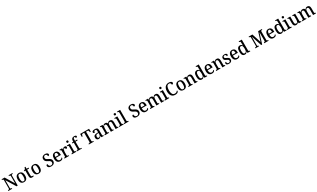

<svg xmlns="http://www.w3.org/2000/svg" viewBox="1038 -5449 16741 10139"><g transform="rotate(-30 9408.5 -380.0)"><path d="M32 0V-44H51Q80 -44 99.5 -56Q119 -68 119 -115V-603Q119 -647 99.5 -658.5Q80 -670 52 -670H32V-714H217L544 -171V-603Q544 -646 524 -658Q504 -670 476 -670H457V-714H692V-670H672Q644 -670 624.5 -657.5Q605 -645 605 -599V0H530L180 -576V-115Q180 -68 199 -56Q218 -44 247 -44H268V0Z M986 10Q882 10 822 -59Q762 -128 762 -269Q762 -410 819.5 -478.5Q877 -547 989 -547Q1092 -547 1151.5 -478.5Q1211 -410 1211 -269Q1211 -128 1154 -59Q1097 10 986 10ZM988 -44Q1051 -44 1077 -101.5Q1103 -159 1103 -269Q1103 -380 1077 -435.5Q1051 -491 987 -491Q923 -491 897 -435.5Q871 -380 871 -269Q871 -159 897.5 -101.5Q924 -44 988 -44Z M1483 10Q1415 10 1381.5 -24.5Q1348 -59 1348 -146V-480H1278V-520Q1327 -523 1357 -556Q1372 -573 1382 -597Q1392 -621 1399 -659H1454V-536H1574V-480H1454V-147Q1454 -96 1471 -73Q1488 -50 1520 -50Q1538 -50 1553 -52Q1568 -54 1583 -58V-8Q1570 -2 1542.5 4Q1515 10 1483 10Z M1875 10Q1771 10 1711 -59Q1651 -128 1651 -269Q1651 -410 1708.5 -478.5Q1766 -547 1878 -547Q1981 -547 2040.5 -478.5Q2100 -410 2100 -269Q2100 -128 2043 -59Q1986 10 1875 10ZM1877 -44Q1940 -44 1966 -101.5Q1992 -159 1992 -269Q1992 -380 1966 -435.5Q1940 -491 1876 -491Q1812 -491 1786 -435.5Q1760 -380 1760 -269Q1760 -159 1786.5 -101.5Q1813 -44 1877 -44Z M2648 10Q2543 10 2496 -30Q2449 -70 2449 -129Q2449 -165 2471 -184Q2493 -203 2528 -203Q2530 -132 2563 -86.5Q2596 -41 2657 -41Q2716 -41 2749 -73Q2782 -105 2782 -162Q2782 -199 2766.5 -225.5Q2751 -252 2718 -273.5Q2685 -295 2633 -319Q2545 -359 2504 -409.5Q2463 -460 2463 -540Q2463 -597 2490.5 -638Q2518 -679 2566 -701.5Q2614 -724 2674 -724Q2763 -724 2809.5 -689Q2856 -654 2856 -610Q2856 -542 2770 -542Q2770 -574 2759.5 -604Q2749 -634 2726 -653Q2703 -672 2665 -672Q2616 -672 2588 -642.5Q2560 -613 2560 -562Q2560 -527 2573 -501Q2586 -475 2618 -452.5Q2650 -430 2706 -405Q2793 -366 2836.5 -318.5Q2880 -271 2880 -194Q2880 -98 2816.5 -44Q2753 10 2648 10Z M3196 10Q3089 10 3030.5 -62Q2972 -134 2972 -264Q2972 -405 3028 -476Q3084 -547 3186 -547Q3280 -547 3333.5 -486Q3387 -425 3387 -306V-261H3080Q3082 -153 3116.5 -103Q3151 -53 3215 -53Q3263 -53 3296 -76Q3329 -99 3345 -129Q3354 -125 3360.5 -115.5Q3367 -106 3367 -92Q3367 -70 3348.5 -46.5Q3330 -23 3292.5 -6.5Q3255 10 3196 10ZM3278 -316Q3278 -395 3257.5 -443Q3237 -491 3187 -491Q3138 -491 3112 -446Q3086 -401 3082 -316Z M3457 0V-44H3460Q3491 -44 3512.5 -56.5Q3534 -69 3534 -116V-424Q3534 -468 3513 -480Q3492 -492 3462 -492H3459V-536H3617L3635 -438H3639Q3651 -469 3666.5 -493.5Q3682 -518 3706.5 -532Q3731 -546 3770 -546Q3821 -546 3845.5 -526Q3870 -506 3870 -470Q3870 -436 3846.5 -415.5Q3823 -395 3773 -395Q3773 -436 3763 -455Q3753 -474 3726 -474Q3702 -474 3685.5 -454Q3669 -434 3659 -403Q3649 -372 3644.5 -337.5Q3640 -303 3640 -274V-111Q3640 -67 3661 -55.5Q3682 -44 3712 -44H3738V0Z M4036 -635Q4010 -635 3992.5 -649.5Q3975 -664 3975 -698Q3975 -733 3992.5 -747Q4010 -761 4036 -761Q4062 -761 4080 -747Q4098 -733 4098 -698Q4098 -664 4080 -649.5Q4062 -635 4036 -635ZM3903 0V-44H3915Q3944 -44 3966 -56Q3988 -68 3988 -112V-424Q3988 -467 3966.5 -479.5Q3945 -492 3917 -492H3909V-536H4093V-116Q4093 -70 4114.5 -57Q4136 -44 4166 -44H4177V0Z M4214 0V-44H4228Q4247 -44 4263.5 -49Q4280 -54 4290.5 -69Q4301 -84 4301 -115V-483H4217V-536H4301V-583Q4301 -673 4345.5 -721.5Q4390 -770 4475 -770Q4551 -770 4580.5 -749.5Q4610 -729 4610 -699Q4610 -672 4588 -656.5Q4566 -641 4524 -641Q4524 -669 4512.5 -695.5Q4501 -722 4469 -722Q4434 -722 4420 -690Q4406 -658 4406 -594V-536H4536V-483H4406V-115Q4406 -84 4416.5 -69Q4427 -54 4443.5 -49Q4460 -44 4479 -44H4517V0Z M4944 0V-44H4968Q4997 -44 5017.5 -55.5Q5038 -67 5038 -111V-662H4955Q4914 -662 4898 -638.5Q4882 -615 4878 -582L4873 -535H4820L4825 -714H5365L5370 -535H5317L5312 -582Q5308 -615 5292.5 -638.5Q5277 -662 5235 -662H5151V-115Q5151 -68 5171.5 -56Q5192 -44 5221 -44H5245V0Z M5544 10Q5483 10 5442 -29.5Q5401 -69 5401 -151Q5401 -231 5453 -269Q5505 -307 5610 -311L5687 -314V-373Q5687 -427 5673.5 -460.5Q5660 -494 5609 -494Q5562 -494 5547 -463.5Q5532 -433 5532 -386Q5486 -386 5462.5 -400.5Q5439 -415 5439 -449Q5439 -483 5462.5 -504.5Q5486 -526 5525.5 -536.5Q5565 -547 5615 -547Q5703 -547 5748 -508Q5793 -469 5793 -374V-116Q5793 -74 5805.5 -59Q5818 -44 5850 -44H5853V0H5711L5695 -82H5687Q5668 -54 5649.5 -33.5Q5631 -13 5606.5 -1.5Q5582 10 5544 10ZM5577 -51Q5627 -51 5657 -90Q5687 -129 5687 -191V-271L5634 -268Q5564 -264 5536.5 -233.5Q5509 -203 5509 -146Q5509 -51 5577 -51Z M5912 0V-44H5922Q5953 -44 5973 -56.5Q5993 -69 5993 -116V-425Q5993 -469 5973 -480.5Q5953 -492 5923 -492H5920V-536H6082L6094 -457H6099Q6125 -511 6159.5 -529Q6194 -547 6241 -547Q6287 -547 6323 -526.5Q6359 -506 6376 -455H6383Q6408 -510 6445.5 -528.5Q6483 -547 6529 -547Q6600 -547 6640.5 -500.5Q6681 -454 6681 -351V-116Q6681 -69 6699.5 -56.5Q6718 -44 6749 -44H6752V0H6575V-342Q6575 -407 6555.5 -442.5Q6536 -478 6487 -478Q6451 -478 6430 -457.5Q6409 -437 6400 -403.5Q6391 -370 6391 -331V-116Q6391 -69 6409.5 -56.5Q6428 -44 6459 -44H6462V0H6286V-342Q6286 -407 6266 -442.5Q6246 -478 6198 -478Q6161 -478 6139 -455.5Q6117 -433 6107.5 -396.5Q6098 -360 6098 -318V-111Q6098 -67 6119 -55.5Q6140 -44 6171 -44H6174V0Z M6929 -635Q6903 -635 6885.5 -649.5Q6868 -664 6868 -698Q6868 -733 6885.5 -747Q6903 -761 6929 -761Q6955 -761 6973 -747Q6991 -733 6991 -698Q6991 -664 6973 -649.5Q6955 -635 6929 -635ZM6796 0V-44H6808Q6837 -44 6859 -56Q6881 -68 6881 -112V-424Q6881 -467 6859.5 -479.5Q6838 -492 6810 -492H6802V-536H6986V-116Q6986 -70 7007.5 -57Q7029 -44 7059 -44H7070V0Z M7097 0V-44H7109Q7138 -44 7159.5 -57Q7181 -70 7181 -116V-649Q7181 -678 7170.5 -692Q7160 -706 7143.5 -711Q7127 -716 7109 -716H7097V-760H7287V-116Q7287 -70 7308.5 -57Q7330 -44 7360 -44H7371V0Z M7883 10Q7778 10 7731 -30Q7684 -70 7684 -129Q7684 -165 7706 -184Q7728 -203 7763 -203Q7765 -132 7798 -86.5Q7831 -41 7892 -41Q7951 -41 7984 -73Q8017 -105 8017 -162Q8017 -199 8001.5 -225.5Q7986 -252 7953 -273.5Q7920 -295 7868 -319Q7780 -359 7739 -409.5Q7698 -460 7698 -540Q7698 -597 7725.5 -638Q7753 -679 7801 -701.5Q7849 -724 7909 -724Q7998 -724 8044.5 -689Q8091 -654 8091 -610Q8091 -542 8005 -542Q8005 -574 7994.5 -604Q7984 -634 7961 -653Q7938 -672 7900 -672Q7851 -672 7823 -642.5Q7795 -613 7795 -562Q7795 -527 7808 -501Q7821 -475 7853 -452.5Q7885 -430 7941 -405Q8028 -366 8071.5 -318.5Q8115 -271 8115 -194Q8115 -98 8051.5 -44Q7988 10 7883 10Z M8431 10Q8324 10 8265.5 -62Q8207 -134 8207 -264Q8207 -405 8263 -476Q8319 -547 8421 -547Q8515 -547 8568.5 -486Q8622 -425 8622 -306V-261H8315Q8317 -153 8351.5 -103Q8386 -53 8450 -53Q8498 -53 8531 -76Q8564 -99 8580 -129Q8589 -125 8595.5 -115.5Q8602 -106 8602 -92Q8602 -70 8583.5 -46.5Q8565 -23 8527.5 -6.5Q8490 10 8431 10ZM8513 -316Q8513 -395 8492.5 -443Q8472 -491 8422 -491Q8373 -491 8347 -446Q8321 -401 8317 -316Z M8689 0V-44H8699Q8730 -44 8750 -56.5Q8770 -69 8770 -116V-425Q8770 -469 8750 -480.5Q8730 -492 8700 -492H8697V-536H8859L8871 -457H8876Q8902 -511 8936.5 -529Q8971 -547 9018 -547Q9064 -547 9100 -526.5Q9136 -506 9153 -455H9160Q9185 -510 9222.5 -528.5Q9260 -547 9306 -547Q9377 -547 9417.5 -500.5Q9458 -454 9458 -351V-116Q9458 -69 9476.5 -56.5Q9495 -44 9526 -44H9529V0H9352V-342Q9352 -407 9332.5 -442.5Q9313 -478 9264 -478Q9228 -478 9207 -457.5Q9186 -437 9177 -403.5Q9168 -370 9168 -331V-116Q9168 -69 9186.5 -56.5Q9205 -44 9236 -44H9239V0H9063V-342Q9063 -407 9043 -442.5Q9023 -478 8975 -478Q8938 -478 8916 -455.5Q8894 -433 8884.5 -396.5Q8875 -360 8875 -318V-111Q8875 -67 8896 -55.5Q8917 -44 8948 -44H8951V0Z M9706 -635Q9680 -635 9662.5 -649.5Q9645 -664 9645 -698Q9645 -733 9662.5 -747Q9680 -761 9706 -761Q9732 -761 9750 -747Q9768 -733 9768 -698Q9768 -664 9750 -649.5Q9732 -635 9706 -635ZM9573 0V-44H9585Q9614 -44 9636 -56Q9658 -68 9658 -112V-424Q9658 -467 9636.5 -479.5Q9615 -492 9587 -492H9579V-536H9763V-116Q9763 -70 9784.5 -57Q9806 -44 9836 -44H9847V0Z M10207 10Q10110 10 10044.5 -36Q9979 -82 9946 -164.5Q9913 -247 9913 -358Q9913 -467 9947.5 -549.5Q9982 -632 10049.5 -678Q10117 -724 10217 -724Q10315 -724 10364.5 -691Q10414 -658 10414 -610Q10414 -578 10388.5 -558Q10363 -538 10322 -538Q10322 -570 10311.5 -600Q10301 -630 10277 -649.5Q10253 -669 10212 -669Q10115 -669 10074.5 -587Q10034 -505 10034 -358Q10034 -217 10078.5 -136.5Q10123 -56 10224 -56Q10292 -56 10331 -83.5Q10370 -111 10395 -146Q10411 -134 10411 -107Q10411 -82 10390.5 -55Q10370 -28 10325 -9Q10280 10 10207 10Z M10719 10Q10615 10 10555 -59Q10495 -128 10495 -269Q10495 -410 10552.5 -478.5Q10610 -547 10722 -547Q10825 -547 10884.5 -478.5Q10944 -410 10944 -269Q10944 -128 10887 -59Q10830 10 10719 10ZM10721 -44Q10784 -44 10810 -101.5Q10836 -159 10836 -269Q10836 -380 10810 -435.5Q10784 -491 10720 -491Q10656 -491 10630 -435.5Q10604 -380 10604 -269Q10604 -159 10630.5 -101.5Q10657 -44 10721 -44Z M11016 0V-44H11023Q11054 -44 11075.5 -56.5Q11097 -69 11097 -116V-424Q11097 -468 11076.5 -480Q11056 -492 11025 -492H11021V-536H11187L11198 -457H11203Q11230 -511 11265 -529Q11300 -547 11347 -547Q11420 -547 11460.5 -500.5Q11501 -454 11501 -351V-116Q11501 -69 11519 -56.5Q11537 -44 11568 -44H11572V0H11395V-342Q11395 -406 11375 -442.5Q11355 -479 11305 -479Q11266 -479 11243.5 -456Q11221 -433 11211.5 -396.5Q11202 -360 11202 -318V-111Q11202 -67 11222 -55.5Q11242 -44 11273 -44H11278V0Z M11833 10Q11742 10 11693.5 -56.5Q11645 -123 11645 -267Q11645 -412 11693.5 -479Q11742 -546 11833 -546Q11886 -546 11919.5 -522.5Q11953 -499 11973 -461H11978Q11976 -485 11974.5 -515.5Q11973 -546 11973 -571V-649Q11973 -692 11950.5 -704Q11928 -716 11898 -716H11890V-760H12079V-114Q12079 -69 12100.5 -56.5Q12122 -44 12154 -44H12161V0H11995L11980 -88H11976Q11955 -43 11921.5 -16.5Q11888 10 11833 10ZM11858 -54Q11923 -54 11948 -108.5Q11973 -163 11973 -267Q11973 -372 11948.5 -427.5Q11924 -483 11857 -483Q11801 -483 11777 -427Q11753 -371 11753 -266Q11753 -160 11777.5 -107Q11802 -54 11858 -54Z M12449 10Q12342 10 12283.5 -62Q12225 -134 12225 -264Q12225 -405 12281 -476Q12337 -547 12439 -547Q12533 -547 12586.5 -486Q12640 -425 12640 -306V-261H12333Q12335 -153 12369.5 -103Q12404 -53 12468 -53Q12516 -53 12549 -76Q12582 -99 12598 -129Q12607 -125 12613.5 -115.5Q12620 -106 12620 -92Q12620 -70 12601.5 -46.5Q12583 -23 12545.5 -6.5Q12508 10 12449 10ZM12531 -316Q12531 -395 12510.5 -443Q12490 -491 12440 -491Q12391 -491 12365 -446Q12339 -401 12335 -316Z M12707 0V-44H12714Q12745 -44 12766.5 -56.5Q12788 -69 12788 -116V-424Q12788 -468 12767.5 -480Q12747 -492 12716 -492H12712V-536H12878L12889 -457H12894Q12921 -511 12956 -529Q12991 -547 13038 -547Q13111 -547 13151.5 -500.5Q13192 -454 13192 -351V-116Q13192 -69 13210 -56.5Q13228 -44 13259 -44H13263V0H13086V-342Q13086 -406 13066 -442.5Q13046 -479 12996 -479Q12957 -479 12934.5 -456Q12912 -433 12902.5 -396.5Q12893 -360 12893 -318V-111Q12893 -67 12913 -55.5Q12933 -44 12964 -44H12969V0Z M13490 10Q13410 10 13367 -18Q13324 -46 13324 -98Q13324 -125 13335 -139.5Q13346 -154 13362 -160.5Q13378 -167 13392 -167Q13392 -111 13416.5 -75.5Q13441 -40 13493 -40Q13542 -40 13566.5 -63.5Q13591 -87 13591 -125Q13591 -149 13581 -165.5Q13571 -182 13547 -197.5Q13523 -213 13480 -232Q13430 -254 13397.5 -276Q13365 -298 13349.5 -327.5Q13334 -357 13334 -401Q13334 -472 13383.5 -509Q13433 -546 13514 -546Q13588 -546 13624 -518Q13660 -490 13660 -453Q13660 -425 13641.5 -408.5Q13623 -392 13586 -392Q13586 -443 13565 -470.5Q13544 -498 13503 -498Q13462 -498 13441 -477.5Q13420 -457 13420 -423Q13420 -385 13446 -364Q13472 -343 13536 -316Q13607 -286 13642.5 -250Q13678 -214 13678 -150Q13678 -73 13627.5 -31.5Q13577 10 13490 10Z M13988 10Q13881 10 13822.5 -62Q13764 -134 13764 -264Q13764 -405 13820 -476Q13876 -547 13978 -547Q14072 -547 14125.5 -486Q14179 -425 14179 -306V-261H13872Q13874 -153 13908.5 -103Q13943 -53 14007 -53Q14055 -53 14088 -76Q14121 -99 14137 -129Q14146 -125 14152.5 -115.5Q14159 -106 14159 -92Q14159 -70 14140.5 -46.5Q14122 -23 14084.5 -6.5Q14047 10 13988 10ZM14070 -316Q14070 -395 14049.5 -443Q14029 -491 13979 -491Q13930 -491 13904 -446Q13878 -401 13874 -316Z M14459 10Q14368 10 14319.5 -56.5Q14271 -123 14271 -267Q14271 -412 14319.5 -479Q14368 -546 14459 -546Q14512 -546 14545.5 -522.5Q14579 -499 14599 -461H14604Q14602 -485 14600.5 -515.5Q14599 -546 14599 -571V-649Q14599 -692 14576.5 -704Q14554 -716 14524 -716H14516V-760H14705V-114Q14705 -69 14726.5 -56.5Q14748 -44 14780 -44H14787V0H14621L14606 -88H14602Q14581 -43 14547.5 -16.5Q14514 10 14459 10ZM14484 -54Q14549 -54 14574 -108.5Q14599 -163 14599 -267Q14599 -372 14574.5 -427.5Q14550 -483 14483 -483Q14427 -483 14403 -427Q14379 -371 14379 -266Q14379 -160 14403.5 -107Q14428 -54 14484 -54Z M15095 0V-44H15114Q15143 -44 15162.5 -55.5Q15182 -67 15182 -110V-603Q15182 -646 15162.5 -658Q15143 -670 15116 -670H15095V-714H15325L15502 -161L15677 -714H15904V-670H15883Q15855 -670 15836 -657.5Q15817 -645 15817 -601V-113Q15817 -69 15836 -56.5Q15855 -44 15884 -44H15904V0H15637V-44H15645Q15676 -44 15692 -55.5Q15708 -67 15709 -109V-634L15508 0H15449L15243 -632V-115Q15243 -68 15261 -56Q15279 -44 15311 -44H15316V0Z M16208 10Q16101 10 16042.5 -62Q15984 -134 15984 -264Q15984 -405 16040 -476Q16096 -547 16198 -547Q16292 -547 16345.5 -486Q16399 -425 16399 -306V-261H16092Q16094 -153 16128.5 -103Q16163 -53 16227 -53Q16275 -53 16308 -76Q16341 -99 16357 -129Q16366 -125 16372.5 -115.5Q16379 -106 16379 -92Q16379 -70 16360.5 -46.5Q16342 -23 16304.5 -6.5Q16267 10 16208 10ZM16290 -316Q16290 -395 16269.5 -443Q16249 -491 16199 -491Q16150 -491 16124 -446Q16098 -401 16094 -316Z M16679 10Q16588 10 16539.5 -56.5Q16491 -123 16491 -267Q16491 -412 16539.5 -479Q16588 -546 16679 -546Q16732 -546 16765.5 -522.5Q16799 -499 16819 -461H16824Q16822 -485 16820.5 -515.5Q16819 -546 16819 -571V-649Q16819 -692 16796.5 -704Q16774 -716 16744 -716H16736V-760H16925V-114Q16925 -69 16946.5 -56.5Q16968 -44 17000 -44H17007V0H16841L16826 -88H16822Q16801 -43 16767.5 -16.5Q16734 10 16679 10ZM16704 -54Q16769 -54 16794 -108.5Q16819 -163 16819 -267Q16819 -372 16794.5 -427.5Q16770 -483 16703 -483Q16647 -483 16623 -427Q16599 -371 16599 -266Q16599 -160 16623.5 -107Q16648 -54 16704 -54Z M17175 -635Q17149 -635 17131.5 -649.5Q17114 -664 17114 -698Q17114 -733 17131.5 -747Q17149 -761 17175 -761Q17201 -761 17219 -747Q17237 -733 17237 -698Q17237 -664 17219 -649.5Q17201 -635 17175 -635ZM17042 0V-44H17054Q17083 -44 17105 -56Q17127 -68 17127 -112V-424Q17127 -467 17105.5 -479.5Q17084 -492 17056 -492H17048V-536H17232V-116Q17232 -70 17253.5 -57Q17275 -44 17305 -44H17316V0Z M17579 10Q17504 10 17464.5 -37Q17425 -84 17425 -186V-423Q17425 -467 17405.5 -479.5Q17386 -492 17355 -492H17352V-536H17531V-196Q17531 -130 17549.5 -94Q17568 -58 17619 -58Q17675 -58 17700 -102Q17725 -146 17725 -218V-421Q17725 -468 17704 -480Q17683 -492 17654 -492H17651V-536H17830V-111Q17830 -66 17851 -55Q17872 -44 17902 -44H17906V0H17746L17731 -79H17726Q17699 -25 17662 -7.5Q17625 10 17579 10Z M17952 0V-44H17962Q17993 -44 18013 -56.5Q18033 -69 18033 -116V-425Q18033 -469 18013 -480.5Q17993 -492 17963 -492H17960V-536H18122L18134 -457H18139Q18165 -511 18199.5 -529Q18234 -547 18281 -547Q18327 -547 18363 -526.5Q18399 -506 18416 -455H18423Q18448 -510 18485.5 -528.5Q18523 -547 18569 -547Q18640 -547 18680.5 -500.5Q18721 -454 18721 -351V-116Q18721 -69 18739.5 -56.5Q18758 -44 18789 -44H18792V0H18615V-342Q18615 -407 18595.5 -442.5Q18576 -478 18527 -478Q18491 -478 18470 -457.5Q18449 -437 18440 -403.5Q18431 -370 18431 -331V-116Q18431 -69 18449.5 -56.5Q18468 -44 18499 -44H18502V0H18326V-342Q18326 -407 18306 -442.5Q18286 -478 18238 -478Q18201 -478 18179 -455.5Q18157 -433 18147.5 -396.5Q18138 -360 18138 -318V-111Q18138 -67 18159 -55.5Q18180 -44 18211 -44H18214V0Z"/></g></svg>

Font: Noto Serif Tamil SemiCondensed Medium
Style: Italic
Weight: 500
Width: 4
Italic angle: -12°
Designer: Indian Type Foundry, Tom Grace, and the Monotype Design Team
Foundry: Monotype Imaging Inc.
Version: Version 2.003; ttfautohint (v1.8.4.7-5d5b)